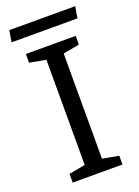

<svg xmlns="http://www.w3.org/2000/svg" viewBox="-148 -845 659 909"><g transform="rotate(-20 181.0 -390.5)"><path d="M55 0V-44L137 -59V-589L55 -604V-648H306V-604L224 -589V-59L306 -44V0ZM10 -723 20 -781H352L342 -723Z"/></g></svg>

Font: Faustina Light
Style: Regular
Weight: 400
Version: Version 1.200